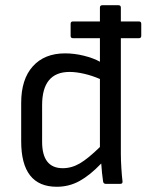

<svg xmlns="http://www.w3.org/2000/svg" viewBox="-20 -703 560 734"><path d="M197 11Q61 11 61 -163V-310Q61 -400 105.5 -449.5Q150 -499 229 -499Q264 -499 300.5 -490Q337 -481 362 -467V-557H259Q250 -557 250 -566V-612Q250 -621 259 -621H362V-674Q362 -683 371 -683H433Q442 -683 442 -674V-621H511Q520 -621 520 -612V-566Q520 -557 511 -557H442V-115Q442 -90 444 -59.5Q446 -29 448 -13Q451 0 439 0H385Q375 0 374 -10Q372 -23 370 -42Q368 -61 367 -78Q324 -33 284 -11Q244 11 197 11ZM141 -161Q141 -60 220 -60Q254 -60 285.5 -78.5Q317 -97 362 -141V-401Q332 -414 301.5 -421Q271 -428 246 -428Q141 -428 141 -301Z"/></svg>

Font: Sofia Sans Semi Condensed
Style: Regular
Weight: 400
Designer: Botio Nikoltchev, Ani Petrova
Foundry: lettersoup
Version: Version 4.100; ttfautohint (v1.8.4.7-5d5b)